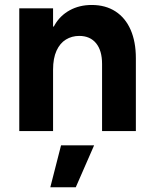

<svg xmlns="http://www.w3.org/2000/svg" viewBox="-20 -538 637 788"><path d="M59.1 -503.9H197.8V0H59.1ZM305.2 -390.6Q274.9 -390.6 250.5 -375.7Q226.1 -360.8 211.9 -329.8Q197.8 -298.8 197.8 -252L182.1 -345.7V-429.2H213.4L182.1 -345.7Q182.1 -396.5 204.3 -435.3Q226.6 -474.1 266.1 -495.8Q305.7 -517.6 356.4 -517.6Q413.1 -517.6 453.9 -491.2Q494.6 -464.8 516.1 -415.8Q537.6 -366.7 537.6 -298.8V0H398.9V-275.4Q398.9 -330.6 374.3 -360.6Q349.6 -390.6 305.2 -390.6ZM291 230.5H186.5L230.5 58.6H366.2Z"/></svg>

Font: Wanted Sans Variable
Style: Regular
Weight: 400
Designer: Original Design by Kil Hyung-jin and Kang Hanbin, Wanted Lab, Inc; Hangeul from Source Han Sans by Jang Soo-young and Ka
Foundry: Wanted Lab, Inc.
Version: Version 1.003;Glyphs 3.2 (3227)